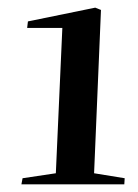

<svg xmlns="http://www.w3.org/2000/svg" viewBox="-20 -856 360 502"><path d="M226 -403 306 -390 305 -374H36L39 -390L126 -403L143 -783H51L53 -800L229 -836L244 -830Z"/></svg>

Font: Literata 72pt SemiBold
Style: Italic
Weight: 600
Italic angle: -2°
Designer: Latin by Veronika Burian and Jose Scaglione. Greek by Irene Vlachou. Cyrillic by Vera Evstafieva
Foundry: TypeTogether
Version: Version 3.002